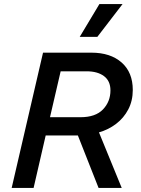

<svg xmlns="http://www.w3.org/2000/svg" viewBox="-20 -917 689 937"><path d="M37 0 190 -660H426Q519 -660 573.5 -612Q628 -564 628 -478Q628 -425 606 -383Q584 -341 546.5 -312.5Q509 -284 463 -271L574 0H461L360 -256H203L144 0ZM403 -569H276L224 -345H373Q446 -345 482.5 -383Q519 -421 519 -476Q519 -522 487.5 -545.5Q456 -569 403 -569ZM465 -897H578L455 -737H369Z"/></svg>

Font: Work Sans Medium
Style: Italic
Weight: 500
Italic angle: -13°
Designer: Wei Huang
Foundry: Wei Huang
Version: Version 2.012; ttfautohint (v1.8.3)